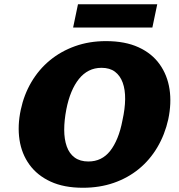

<svg xmlns="http://www.w3.org/2000/svg" viewBox="-20 -869 843 906"><path d="M371 17Q282 17 219 -12Q156 -41 119 -92Q82 -143 72 -209.5Q62 -276 78 -351Q93 -422 128 -481.5Q163 -541 215 -584Q267 -627 334 -651Q401 -675 480 -675Q570 -675 633.5 -646Q697 -617 733.5 -565.5Q770 -514 780 -448Q790 -382 774 -306Q758 -234 722.5 -174Q687 -114 635 -71.5Q583 -29 516.5 -6Q450 17 371 17ZM397 -107Q429 -107 454.5 -119.5Q480 -132 499.5 -156.5Q519 -181 534 -217.5Q549 -254 558 -302Q570 -356 570.5 -401Q571 -446 559 -479Q547 -512 522.5 -530.5Q498 -549 459 -549Q426 -549 399.5 -535.5Q373 -522 352.5 -496.5Q332 -471 317 -435Q302 -399 293 -353Q283 -301 283 -256.5Q283 -212 295 -178Q307 -144 332.5 -125.5Q358 -107 397 -107ZM325 -739 348 -849H722L699 -739Z"/></svg>

Font: Ysabeau Infant Black
Style: Italic
Weight: 900
Italic angle: -12°
Designer: Christian Thalmann (Catharsis Fonts)
Version: Version 2.001;gftools[0.9.30]; featfreeze: ss01,ss02,lnum